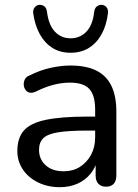

<svg xmlns="http://www.w3.org/2000/svg" viewBox="-20 -768 573 797"><path d="M228 9Q178 9 137.5 -11Q97 -31 74.5 -65Q52 -99 52 -141Q52 -195 79 -226Q106 -257 170 -270.5Q234 -284 342 -284H389V-226H344Q267 -226 222.5 -219Q178 -212 160 -194.5Q142 -177 142 -146Q142 -107 169.5 -82Q197 -57 245 -57Q283 -57 312 -75.5Q341 -94 358 -125.5Q375 -157 375 -198V-313Q375 -372 351 -398.5Q327 -425 270 -425Q237 -425 202 -416Q167 -407 129 -388Q114 -381 103 -383.5Q92 -386 85.5 -395.5Q79 -405 78.5 -416.5Q78 -428 83.5 -439Q89 -450 103 -455Q147 -477 190.5 -486.5Q234 -496 272 -496Q337 -496 379 -475.5Q421 -455 442 -412.5Q463 -370 463 -304V-40Q463 -17 452 -5Q441 7 420 7Q400 7 388.5 -5Q377 -17 377 -40V-111H386Q378 -74 356 -47Q334 -20 301.5 -5.5Q269 9 228 9ZM273 -549Q229 -549 197 -569.5Q165 -590 145 -626.5Q125 -663 118 -712Q116 -728 124 -737.5Q132 -747 144 -748Q157 -748 165 -741Q173 -734 175 -719Q182 -664 208 -636.5Q234 -609 273 -609Q312 -609 338.5 -636.5Q365 -664 371 -719Q373 -734 381.5 -741Q390 -748 402 -748Q415 -747 422.5 -737.5Q430 -728 428 -712Q422 -663 402 -626.5Q382 -590 349.5 -569.5Q317 -549 273 -549Z"/></svg>

Font: Nunito Medium
Style: Regular
Weight: 500
Designer: Vernon Adams
Foundry: Vernon Adams
Version: Version 3.601